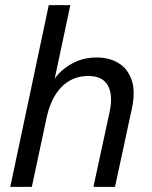

<svg xmlns="http://www.w3.org/2000/svg" viewBox="-20 -728 592 748"><path d="M20 0 170 -708H254L193 -421Q216 -455 259 -479.5Q302 -504 357 -504Q406 -504 442 -482Q478 -460 493 -416Q508 -372 494 -306L428 0H344L407 -292Q421 -357 400.5 -394.5Q380 -432 324 -432Q262 -432 220 -389.5Q178 -347 161 -267L104 0Z"/></svg>

Font: Atkinson Hyperlegible Next
Style: Italic
Weight: 400
Italic angle: -12°
Designer: Elliott Scott, Megan Eiswerth, Linus Boman, Theodore Petrosky, Letters from Sweden
Foundry: Applied Design Works, Letters from Sweden
Version: Version 2.001